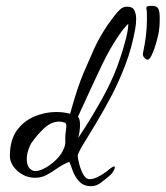

<svg xmlns="http://www.w3.org/2000/svg" viewBox="-20 -649 569 660"><path d="M445 -551Q434 -487 411 -426.5Q388 -366 360 -313.5Q332 -261 306 -218.5Q280 -176 263.5 -148.5Q247 -121 247 -112Q247 -112 249 -100Q251 -88 256 -72.5Q261 -57 269 -45Q277 -33 288 -33Q302 -33 319.5 -42.5Q337 -52 347 -60Q367 -77 372 -77Q375 -77 375 -74Q375 -70 370 -61Q365 -52 360 -48Q344 -34 327.5 -21.5Q311 -9 294 -9Q267 -9 252 -25.5Q237 -42 230 -62Q223 -82 218 -93Q193 -82 174.5 -69Q156 -56 139 -47Q122 -38 101 -38Q66 -38 40 -61.5Q14 -85 14 -113Q14 -167 37.5 -200Q61 -233 98 -248.5Q135 -264 173 -264Q199 -264 221 -258Q236 -312 247 -344.5Q258 -377 269.5 -403.5Q281 -430 296 -464Q310 -498 330.5 -532.5Q351 -567 376 -598Q385 -610 394.5 -618Q404 -626 417 -626Q436 -626 442 -613.5Q448 -601 448 -584Q448 -566 445 -551ZM421 -567Q408 -557 382.5 -518.5Q357 -480 333 -431Q315 -393 297 -354.5Q279 -316 266 -287Q253 -258 248 -248Q255 -241 255 -220Q255 -199 249 -175Q254 -182 275 -215Q296 -248 323.5 -296Q351 -344 373 -395Q383 -419 394 -452Q405 -485 413 -516.5Q421 -548 421 -567ZM205 -188Q206 -196 207 -203Q208 -210 208 -215Q208 -227 201 -228Q192 -231 184 -231Q156 -231 131.5 -208Q107 -185 87 -156Q83 -150 77.5 -134Q72 -118 72 -101Q72 -88 77 -77.5Q82 -67 94 -62Q96 -61 102 -61Q116 -61 136 -72Q156 -83 174.5 -101.5Q193 -120 201 -142Q205 -152 204.5 -164Q204 -176 205 -188ZM493 -447Q492 -444 487 -444Q483 -444 479 -448Q471 -454 471 -463Q471 -465 471.5 -466.5Q472 -468 472 -469Q478 -497 481.5 -524.5Q485 -552 485 -580Q485 -591 485 -601Q485 -611 483 -621V-622Q483 -626 488 -627.5Q493 -629 499 -629Q512 -629 519 -625Q524 -621 525.5 -616Q527 -611 528 -606Q529 -599 529 -592.5Q529 -586 529 -579Q529 -554 524 -530Q519 -506 511 -483Q499 -450 493 -447Z"/></svg>

Font: Ingrid Darling
Style: Regular
Weight: 400
Designer: Robert E. Leuschke
Foundry: Robert E. Leuschke
Version: Version 1.010; ttfautohint (v1.8.3)